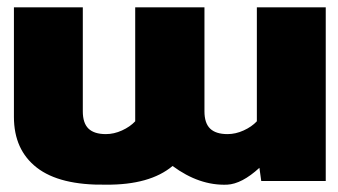

<svg xmlns="http://www.w3.org/2000/svg" viewBox="-20 -494 923 524"><path d="M18 -474H206V-190Q206 -158 221.5 -143Q237 -128 269 -128Q291 -128 313 -138Q335 -148 349 -163V-474H538V-190Q538 -158 553.5 -143Q569 -128 601 -128Q623 -128 645 -138Q667 -148 681 -163V-474H869V0H693L688 -36Q640 8 600 10Q524 13 451 -41Q389 11 269 10Q143 12 80.5 -36.5Q18 -85 18 -175Z"/></svg>

Font: Kanit Bold
Style: Regular
Weight: 700
Designer: Katatrad Team
Foundry: CadsonDemak
Version: Version 1.000